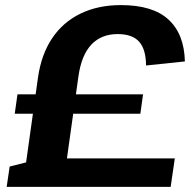

<svg xmlns="http://www.w3.org/2000/svg" viewBox="-20 -730 760 750"><path d="M128.5 -427.7Q141.5 -517.8 183.7 -580.6Q225.8 -643.5 294.4 -676.8Q362.9 -710.1 452.3 -710.1Q577.1 -710.1 638.4 -653.4Q699.7 -596.7 702.2 -490L550.5 -474.2Q550 -537.8 523.3 -567.3Q496.6 -596.9 439.6 -596.9Q375.9 -596.9 337.1 -556Q298.2 -515.1 286.4 -431.9L225.9 0H68.5ZM17.8 -79.5 83.7 -96.1 181.2 -111.3H662.9L646.6 0H6ZM48.2 -361.5H538.8L528.2 -285.7H37.6Z"/></svg>

Font: Pathway Extreme 8pt Thin 12pt
Style: Italic
Weight: 100
Italic angle: -8°
Version: Version 1.001;gftools[0.9.26]